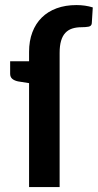

<svg xmlns="http://www.w3.org/2000/svg" viewBox="-20 -756 395 776"><path d="M97.5 0V-420L53 -427Q38.5 -430 29.8 -437.2Q21 -444.5 21 -458V-508.5H97.5V-546.5Q97.5 -590.5 110.8 -625.5Q124 -660.5 148.8 -685Q173.5 -709.5 209 -722.5Q244.5 -735.5 289 -735.5Q324.5 -735.5 355 -726L351 -662Q350 -650.5 338 -648.2Q326 -646 310 -646Q288 -646 271.5 -640.5Q255 -635 243.8 -622.8Q232.5 -610.5 226.8 -590.8Q221 -571 221 -542.5V0Z"/></svg>

Font: Lato
Style: Bold
Weight: 700
Designer: Lukasz Dziedzic
Foundry: tyPoland Lukasz Dziedzic
Version: Version 2.007; 2014-02-27